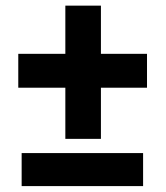

<svg xmlns="http://www.w3.org/2000/svg" viewBox="-20 -647 577 667"><path d="M330.6 -460H490.7V-342.3H330.6V-164.6H207V-342.3H43.5V-460H207V-627.4H330.6ZM477.1 -0.5H55.2V-115.2H477.1Z"/></svg>

Font: RobotoDraft
Style: Bold
Weight: 700
Version: Version 2.001150; 2014